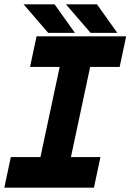

<svg xmlns="http://www.w3.org/2000/svg" viewBox="-37 -868 604 888"><path d="M-17 0 13 -141.5H150L239 -558.5H102L132 -700H546.5L516.5 -558.5H380L291 -141.5H427.5L397.5 0ZM61 -71H350H205.5L324.5 -629.5H469H180H324.5L205.5 -71H61ZM505.5 -716H382L268 -848H411.5ZM417.5 -750 371 -813H371.5L418 -750ZM309.5 -716H186L72 -848H215.5ZM221.5 -750 175 -813H175.5L222 -750Z"/></svg>

Font: Tourney Black
Style: Italic
Weight: 900
Italic angle: -12°
Version: Version 1.015